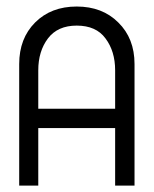

<svg xmlns="http://www.w3.org/2000/svg" viewBox="-20 -580 480 600"><path d="M40 0Q40 -94.7 40 -237.3Q40 -379.9 40 -379.9Q40 -460 89.8 -509.8Q139.6 -559.6 219.7 -559.6Q299.8 -559.6 349.6 -509.8Q400.4 -460 400.4 -379.9Q400.4 -252.9 400.4 0Q384.8 0 339.8 0Q339.8 -44.9 339.8 -179.7Q280.3 -179.7 99.6 -179.7Q99.6 -134.8 99.6 0Q85 0 40 0ZM339.8 -240.2Q339.8 -269.5 339.8 -294.9Q339.8 -320.3 339.8 -360.4Q339.8 -419.9 309.6 -460Q280.3 -500 219.7 -500Q160.2 -500 129.9 -460Q99.6 -419.9 99.6 -360.4Q99.6 -320.3 99.6 -240.2Q160.2 -240.2 339.8 -240.2Z"/></svg>

Font: Moonwalk
Style: Regular
Weight: 400
Designer: BarCoded
Foundry: BarCoded
Version: Version 1.0